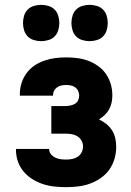

<svg xmlns="http://www.w3.org/2000/svg" viewBox="-20 -765 540 793"><path d="M253 8Q229 8 205 5.5Q181 3 158 -4.5Q135 -12 114 -25Q93 -38 77.5 -56.5Q62 -75 54 -98Q46 -121 46 -145V-150H183V-149Q183 -137 190.5 -128Q198 -119 208.5 -114Q219 -109 230 -107.5Q241 -106 253 -106Q266 -106 278.5 -108.5Q291 -111 301.5 -118Q312 -125 317.5 -136.5Q323 -148 323 -161Q323 -173 316.5 -184.5Q310 -196 299 -202.5Q288 -209 275.5 -211Q263 -213 250 -213H192V-327H250Q260 -327 270 -329Q280 -331 289 -336Q298 -341 302.5 -350.5Q307 -360 307 -370Q307 -380 303 -389Q299 -398 291 -404Q283 -410 273 -412Q263 -414 253 -414Q243 -414 233.5 -412Q224 -410 216 -404.5Q208 -399 203.5 -390.5Q199 -382 199 -372V-370H62V-377Q62 -400 69 -422Q76 -444 89.5 -462.5Q103 -481 122 -494Q141 -507 163 -514.5Q185 -522 207.5 -525Q230 -528 253 -528Q276 -528 299.5 -525Q323 -522 344.5 -514Q366 -506 385.5 -492Q405 -478 418 -459Q431 -440 437.5 -417.5Q444 -395 444 -371Q444 -356 441 -341.5Q438 -327 431 -314Q424 -301 413 -290.5Q402 -280 389 -272Q405 -264 419 -253Q433 -242 442.5 -227Q452 -212 456 -194.5Q460 -177 460 -159Q460 -134 453 -109.5Q446 -85 431.5 -64.5Q417 -44 396 -29.5Q375 -15 351.5 -6.5Q328 2 303 5Q278 8 253 8ZM350 -595Q335 -595 320 -599.5Q305 -604 294.5 -614.5Q284 -625 279.5 -640Q275 -655 275 -670Q275 -685 279.5 -700Q284 -715 294.5 -725.5Q305 -736 320 -740.5Q335 -745 350 -745Q365 -745 380 -740.5Q395 -736 405.5 -725.5Q416 -715 420.5 -700Q425 -685 425 -670Q425 -655 420.5 -640Q416 -625 405.5 -614.5Q395 -604 380 -599.5Q365 -595 350 -595ZM150 -595Q135 -595 120 -599.5Q105 -604 94.5 -614.5Q84 -625 79.5 -640Q75 -655 75 -670Q75 -685 79.5 -700Q84 -715 94.5 -725.5Q105 -736 120 -740.5Q135 -745 150 -745Q165 -745 180 -740.5Q195 -736 205.5 -725.5Q216 -715 220.5 -700Q225 -685 225 -670Q225 -655 220.5 -640Q216 -625 205.5 -614.5Q195 -604 180 -599.5Q165 -595 150 -595Z"/></svg>

Font: Iosevka Heavy
Style: Regular
Weight: 900
Monospace: yes
Designer: Belleve Invis
Foundry: Belleve Invis
Version: Version 32.5.0; ttfautohint (v1.8.4)